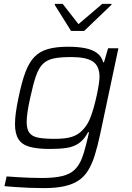

<svg xmlns="http://www.w3.org/2000/svg" viewBox="-20 -758 679 986"><path d="M205 208Q169 208 131 206.5Q93 205 59 202.5Q25 200 3 198L14 148Q42 150 74 152Q106 154 138 155Q170 156 196 156Q260 156 300 146Q340 136 362.5 114.5Q385 93 398.5 60Q412 27 423 -19Q427 -33 430.5 -49.5Q434 -66 437 -79H432Q413 -42 386 -23Q359 -4 322.5 1.5Q286 7 237 7Q172 7 132.5 -4Q93 -15 75 -43Q57 -71 57 -121Q57 -147 61.5 -180.5Q66 -214 75 -256Q91 -335 110 -386Q129 -437 156.5 -465.5Q184 -494 226 -506Q268 -518 329 -518Q380 -518 417.5 -510.5Q455 -503 478.5 -485.5Q502 -468 510 -438H514L535 -510H588L494 -67Q481 -6 466.5 40Q452 86 432 118Q412 150 382.5 169.5Q353 189 309.5 198.5Q266 208 205 208ZM260 -45Q305 -45 334.5 -51.5Q364 -58 384 -72.5Q404 -87 420 -109Q433 -126 443.5 -152.5Q454 -179 462.5 -210Q471 -241 477.5 -271.5Q484 -302 487.5 -326.5Q491 -351 491 -364Q491 -419 457 -442Q423 -465 346 -465Q291 -465 256.5 -458Q222 -451 200.5 -430Q179 -409 164.5 -367Q150 -325 135 -255Q126 -215 121.5 -184Q117 -153 117 -131Q117 -95 131 -76Q145 -57 176.5 -51Q208 -45 260 -45ZM345 -599 261 -733 262 -738H302L383 -634L505 -738H553L552 -733L412 -599Z"/></svg>

Font: Saira SemiExpanded Light
Style: Italic
Weight: 300
Width: 6
Italic angle: -12°
Designer: Hector Gatti with collaboration of the Omnibus-Type team
Foundry: Omnibus-Type
Version: Version 1.101